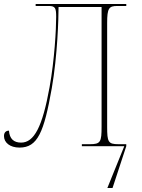

<svg xmlns="http://www.w3.org/2000/svg" viewBox="-20 -734 712 964"><path d="M78 7C169 7 201 -70 240 -291C269 -457 274 -643 274 -699H490V-98C490 -21 485 -10 431 -10H391V0H604L519 210H545L614 0V-10H575C523 -10 518 -21 518 -98V-619C518 -693 527 -704 569 -704H614V-714H159V-704H225C258 -704 262 -693 262 -649C262 -587 254 -436 229 -297C193 -96 151 -18 86 -18C49 -18 28 -37 25 -78C11 -78 0 -70 0 -51C0 -18 30 7 78 7Z"/></svg>

Font: Noto Serif Display Thin
Style: Regular
Weight: 100
Designer: Monotype Design Team
Foundry: Monotype Imaging Inc.
Version: Version 2.009